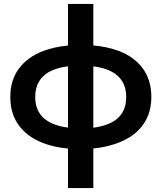

<svg xmlns="http://www.w3.org/2000/svg" viewBox="-20 -740 816 970"><path d="M323.5 210V10.5Q253 4 197.5 -17.5Q118 -48 75 -106.8Q32 -165.5 32 -250Q32 -335 75.8 -393.8Q119.5 -452.5 200 -483Q255 -503.5 323.5 -510V-720H451.5V-510.5Q522.5 -504 579 -483Q658.5 -453 701.5 -394.2Q744.5 -335.5 744.5 -250Q744.5 -186 719.2 -137Q694 -88 646.8 -54.8Q599.5 -21.5 533.5 -4.5Q495 6 451.5 10V210ZM323.5 -405Q288.5 -400.5 260.5 -391Q209.5 -373.5 183.8 -338.2Q158 -303 158 -250Q158 -197 184 -162Q210 -127 261.5 -109.5Q289 -99.5 323.5 -95.5ZM451.5 -95Q487.5 -99.5 515.5 -109.5Q566.5 -127 592 -162Q617.5 -197 617.5 -250Q617.5 -303 591.2 -338.2Q565 -373.5 514 -391Q486 -400.5 451.5 -405Z"/></svg>

Font: Geologica EX Med
Style: Regular
Weight: 500
Designer: Sindre Bremnes, Frode Helland
Foundry: Monokrom Skriftforlag AS
Version: Version 1.010;gftools[0.9.28]